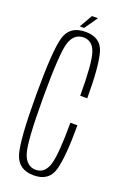

<svg xmlns="http://www.w3.org/2000/svg" viewBox="-147 -805 569 859"><g transform="rotate(20 137.5 -375.5)"><path d="M132.5 4Q59.5 4 40 -60.5Q20.5 -125 20.5 -339Q20.5 -552.5 39.5 -615.8Q58.5 -679 132.5 -679Q204.5 -679 222.5 -617.8Q240.5 -556.5 240.5 -402H207Q207 -556 191.2 -604.2Q175.5 -652.5 132.5 -652.5Q88 -652.5 71 -602.2Q54 -552 54 -339Q54 -125.5 71.5 -74Q89 -22.5 132.5 -22.5Q175.5 -22.5 191.2 -72.5Q207 -122.5 207 -273.5H240.5Q240.5 -122 222.5 -59Q204.5 4 132.5 4ZM99 -693 134.5 -755H163L119.5 -693Z"/></g></svg>

Font: Anybody Condensed ExtraLight
Style: Regular
Weight: 200
Width: 3
Designer: Tyler Finck
Foundry: Etcetera Type Company
Version: Version 1.010; ttfautohint (v1.8.3) -l 8 -r 50 -G 200 -x 14 